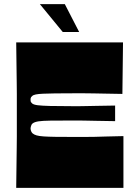

<svg xmlns="http://www.w3.org/2000/svg" viewBox="-20 -904 650 924"><path d="M58 0Q59 -72 59.5 -118Q60 -164 60.5 -194.5Q61 -225 61 -247.5Q61 -270 61 -293.5Q61 -317 61 -350Q61 -383 61 -406.5Q61 -430 61 -452.5Q61 -475 60.5 -505.5Q60 -536 59.5 -582Q59 -628 58 -700H572L569 -452Q515 -453 484 -453.5Q453 -454 432 -454.5Q411 -455 388.5 -455Q366 -455 330 -455Q279 -455 244 -454.5Q209 -454 187 -453Q165 -452 152.5 -449.5Q140 -447 135 -442Q132 -440 130 -437Q128 -434 127.5 -431Q127 -428 127 -424Q127 -420 127.5 -417Q128 -414 130 -411.5Q132 -409 135 -406Q142 -400 162 -397.5Q182 -395 222 -394Q262 -393 330 -393Q349 -393 362.5 -393Q376 -393 394 -393.5Q412 -394 444.5 -394.5Q477 -395 534 -396V-321Q477 -322 444.5 -322.5Q412 -323 394 -323.5Q376 -324 362.5 -324Q349 -324 330 -324Q262 -324 223 -323.5Q184 -323 165 -320Q146 -317 137 -310Q133 -307 131 -302Q129 -297 128 -293Q127 -289 127 -286Q127 -282 128 -278Q129 -274 131 -270Q133 -266 137 -262Q144 -256 156 -252.5Q168 -249 189.5 -247.5Q211 -246 245 -245.5Q279 -245 330 -245Q368 -245 391.5 -245Q415 -245 436.5 -245.5Q458 -246 489 -247Q520 -248 574 -249V0ZM282 -750 172 -884H292L361 -750Z"/></svg>

Font: Ojuju ExtraLight ExtraBold
Style: Regular
Weight: 800
Version: Version 1.000